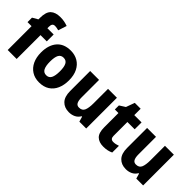

<svg xmlns="http://www.w3.org/2000/svg" viewBox="75 -1590 2425 2425"><g transform="rotate(45 1287.0 -377.5)"><path d="M360 -426H248V0H88V-426H16V-506L89 -548V-574Q89 -680 134 -722.5Q179 -765 266 -765Q306 -765 338 -758.5Q370 -752 400 -741L363 -627Q348 -631 331 -634.5Q314 -638 294 -638Q248 -638 248 -576V-549H360Z M907 -276Q907 -191 878.5 -126.5Q850 -62 794 -26Q738 10 656 10Q579 10 523 -26Q467 -62 437 -126Q407 -190 407 -276Q407 -407 471.5 -483Q536 -559 658 -559Q731 -559 787 -526Q843 -493 875 -430Q907 -367 907 -276ZM569 -275Q569 -197 589.5 -157.5Q610 -118 657 -118Q704 -118 724.5 -157.5Q745 -197 745 -276Q745 -354 724.5 -392.5Q704 -431 657 -431Q610 -431 589.5 -392.5Q569 -354 569 -275Z M1490 -549V0H1368L1348 -69H1340Q1316 -28 1276.5 -9Q1237 10 1189 10Q1108 10 1060 -40Q1012 -90 1012 -192V-549H1171V-237Q1171 -180 1186.5 -151Q1202 -122 1238 -122Q1294 -122 1312.5 -165.5Q1331 -209 1331 -290V-549Z M1852 -121Q1874 -121 1894.5 -125.5Q1915 -130 1937 -138V-18Q1911 -5 1878 2.5Q1845 10 1803 10Q1727 10 1683.5 -31Q1640 -72 1640 -174V-426H1576V-498L1653 -547L1695 -663H1800V-549H1930V-426H1800V-178Q1800 -121 1852 -121Z M2507 -549V0H2385L2365 -69H2357Q2333 -28 2293.5 -9Q2254 10 2206 10Q2125 10 2077 -40Q2029 -90 2029 -192V-549H2188V-237Q2188 -180 2203.5 -151Q2219 -122 2255 -122Q2311 -122 2329.5 -165.5Q2348 -209 2348 -290V-549Z"/></g></svg>

Font: Noto Sans Sinhala SemiCondensed ExtraBold
Style: Regular
Weight: 800
Width: 4
Designer: Jelle Bosma - Monotype Design Team
Foundry: Monotype Imaging Inc.
Version: Version 2.006; ttfautohint (v1.8.4.7-5d5b)